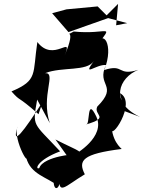

<svg xmlns="http://www.w3.org/2000/svg" viewBox="-20 -909 740 987"><path d="M617 -339 700 -308C539 -383 592 -511 691 -550C581 -516 620 -583 516 -549C569 -682 505 -764 478 -674C568 -794 534 -729 359 -747C297 -710 382 -787 312 -623C359 -737 256 -583 172 -693C147 -527 176 -497 39 -439C91 -381 61 -425 178 -322L200 -387C103 -235 37 -147 70 -259C43 -192 150 -11 109 -136C115 -27 195 -8 256 31C261 85 297 51 287 -7C276 102 314 48 416 -13C379 -85 406 -118 604 -143C617 -138 562 -166 554 -253C540 -171 688 -382 597 -430ZM324 -109C392 -120 202 -108 182 -45C159 -34 167 -85 289 -131C149 -282 146 -255 171 -397L236 -276C189 -418 272 -536 212 -533C299 -567 427 -540 462 -595C401 -509 473 -579 525 -575C473 -467 592 -473 480 -361C459 -316 549 -306 422 -269C445 -262 424 -417 475 -310C524 -206 370 -116 353 -109C415 -132 402 -122 265 -192ZM577 -779 587 -889 528 -830 482 -876 322 -861 248 -841 332 -744 536 -816 634 -790Z"/></svg>

Font: Asimov Silicon
Style: Regular
Weight: 400
Designer: Google
Version: Version 2.000980; 2014